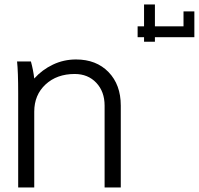

<svg xmlns="http://www.w3.org/2000/svg" viewBox="-20 -826 876 846"><path d="M55.2 -555.2H116.2Q126.5 -518.1 130.9 -480Q165.5 -518.6 213.1 -541.3Q260.7 -564 314.9 -564Q404.3 -564 458.3 -508.3Q512.2 -452.6 512.2 -360.8V0H440.9V-360.8Q440.9 -422.4 404.3 -461.2Q367.7 -500 309.1 -500Q230.5 -500 180.7 -453.9Q130.9 -407.7 130.9 -334V0H60.1V-415Q60.1 -509.8 55.2 -555.2Z M788.6 -710V-775.9H836.4V-662.1H586.4V-710Z M614.7 -642.1V-806.2H662.6V-642.1Z"/></svg>

Font: LT Superior
Style: Regular
Weight: 400
Designer: Daniel Lyons
Foundry: LyonsType
Version: Version 1.000